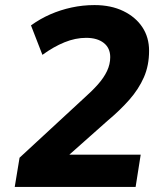

<svg xmlns="http://www.w3.org/2000/svg" viewBox="-20 -736 640 756"><path d="M38 0 57 -115 307 -346Q342 -377 365.5 -403.5Q389 -430 401.5 -456.5Q414 -483 414 -511Q414 -547 388.5 -567Q363 -587 319 -587Q277 -587 234 -569.5Q191 -552 147 -520L102 -636Q138 -662 178 -679.5Q218 -697 262 -706.5Q306 -716 352 -716Q417 -716 465.5 -692.5Q514 -669 540.5 -629Q567 -589 567 -536Q567 -478 546.5 -431.5Q526 -385 489.5 -343.5Q453 -302 404 -261L208 -87L207 -127H534L514 0Z"/></svg>

Font: Nunito Sans 12pt ExtraLight ExtraBold
Style: Italic
Weight: 800
Italic angle: -9°
Version: Version 3.101;gftools[0.9.27]